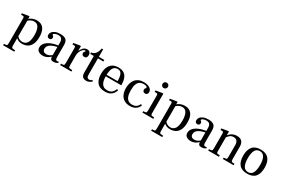

<svg xmlns="http://www.w3.org/2000/svg" viewBox="100 -1930 4957 3388"><g transform="rotate(30 2578.5 -236.0)"><path d="M32 200V171Q65 171 79 167.5Q93 164 96.5 152Q100 140 100 117V-385Q100 -409 94 -417Q88 -425 66 -425H36V-454L155 -474H182V-425H185V117Q185 140 189.5 152Q194 164 209.5 167.5Q225 171 259 171V200ZM304 12Q266 12 239.5 1.5Q213 -9 194 -24.5Q175 -40 158 -54V-106Q168 -91 181 -75.5Q194 -60 211 -47.5Q228 -35 248.5 -27.5Q269 -20 293 -20Q355 -20 388.5 -71Q422 -122 422 -232Q422 -328 393 -383Q364 -438 300 -438Q267 -438 240 -425Q213 -412 195 -396.5Q177 -381 168 -373V-411Q178 -422 199.5 -438Q221 -454 255 -466.5Q289 -479 333 -479Q422 -479 468.5 -420Q515 -361 515 -245Q515 -156 488.5 -99Q462 -42 415 -15Q368 12 304 12Z M941 10Q923 10 908.5 5Q894 0 885.5 -17Q877 -34 877 -70V-342Q877 -390 857 -416.5Q837 -443 786 -443Q761 -443 740.5 -436.5Q720 -430 707.5 -421Q695 -412 695 -404Q695 -396 702.5 -391Q710 -386 717.5 -378Q725 -370 725 -352Q725 -331 713 -318.5Q701 -306 679 -306Q656 -306 642.5 -320Q629 -334 629 -359Q629 -389 648.5 -416Q668 -443 709 -460.5Q750 -478 813 -478Q885 -478 923 -448.5Q961 -419 961 -339V-102Q961 -62 969.5 -48Q978 -34 997 -34Q1006 -34 1012 -36Q1018 -38 1025 -41L1032 -16Q1021 -9 999.5 0.5Q978 10 941 10ZM727 11Q675 11 639 -13.5Q603 -38 603 -89Q603 -137 637 -177.5Q671 -218 737.5 -246.5Q804 -275 901 -287V-257Q796 -238 744.5 -203Q693 -168 693 -113Q693 -78 713.5 -60.5Q734 -43 771 -43Q798 -43 821 -53Q844 -63 863.5 -77.5Q883 -92 900 -106V-74Q874 -50 847.5 -31Q821 -12 792 -0.5Q763 11 727 11Z M1079 0V-29Q1112 -29 1126 -33Q1140 -37 1143.5 -48.5Q1147 -60 1147 -83V-381Q1147 -407 1141 -415.5Q1135 -424 1118 -424H1084V-454L1202 -474H1229V-380H1232V-83Q1232 -59 1236.5 -47.5Q1241 -36 1257 -32.5Q1273 -29 1308 -29V0ZM1228 -282V-374Q1235 -387 1245 -405Q1255 -423 1270 -440Q1285 -457 1306 -468.5Q1327 -480 1354 -480Q1390 -480 1409.5 -459Q1429 -438 1429 -401Q1429 -373 1415.5 -355Q1402 -337 1372 -337Q1346 -337 1333 -351Q1320 -365 1320 -384Q1320 -399 1326 -408Q1332 -417 1338 -423Q1344 -429 1344 -435Q1344 -439 1341 -441.5Q1338 -444 1331 -444Q1316 -444 1299 -431.5Q1282 -419 1266.5 -396.5Q1251 -374 1241.5 -345Q1232 -316 1232 -283Z M1611 11Q1588 11 1565 2.5Q1542 -6 1527.5 -29Q1513 -52 1513 -94V-436H1440V-466Q1477 -470 1503 -490.5Q1529 -511 1545 -544.5Q1561 -578 1568 -620H1597V-468H1708V-436H1597V-109Q1597 -66 1610.5 -49.5Q1624 -33 1648 -33Q1665 -33 1682 -41.5Q1699 -50 1709 -57L1720 -33Q1708 -24 1692.5 -13.5Q1677 -3 1657.5 4Q1638 11 1611 11Z M1992 11Q1883 11 1831.5 -52.5Q1780 -116 1780 -229Q1780 -307 1803.5 -363Q1827 -419 1874.5 -449Q1922 -479 1993 -479Q2056 -479 2095 -457.5Q2134 -436 2155 -400.5Q2176 -365 2183.5 -323Q2191 -281 2191 -239V-230H1855L1856 -262H2098Q2098 -322 2088.5 -363.5Q2079 -405 2056.5 -426.5Q2034 -448 1994 -448Q1952 -448 1925.5 -425Q1899 -402 1886.5 -357.5Q1874 -313 1873 -248Q1873 -205 1878.5 -166Q1884 -127 1899.5 -96Q1915 -65 1943.5 -47Q1972 -29 2018 -29Q2061 -29 2089 -44.5Q2117 -60 2134 -85Q2151 -110 2160 -136L2187 -124Q2176 -90 2154.5 -59Q2133 -28 2094.5 -8.5Q2056 11 1992 11Z M2502 11Q2432 11 2383.5 -19Q2335 -49 2310.5 -103Q2286 -157 2286 -230Q2286 -283 2299.5 -328.5Q2313 -374 2340 -407.5Q2367 -441 2410 -460Q2453 -479 2511 -479Q2559 -479 2596.5 -466Q2634 -453 2656 -429Q2678 -405 2678 -370Q2678 -345 2665 -329.5Q2652 -314 2626 -314Q2601 -314 2588 -328Q2575 -342 2575 -363Q2575 -379 2580.5 -388Q2586 -397 2591.5 -403Q2597 -409 2597 -417Q2597 -431 2576.5 -439.5Q2556 -448 2524 -448Q2482 -448 2449.5 -429.5Q2417 -411 2398.5 -366Q2380 -321 2380 -241Q2380 -165 2397.5 -118Q2415 -71 2447.5 -50Q2480 -29 2524 -29Q2569 -29 2596.5 -45Q2624 -61 2639 -82.5Q2654 -104 2660 -118L2684 -104Q2680 -91 2669 -72Q2658 -53 2637.5 -34Q2617 -15 2584 -2Q2551 11 2502 11Z M2755 0V-29Q2787 -29 2801.5 -33Q2816 -37 2819.5 -48.5Q2823 -60 2823 -83V-381Q2823 -407 2817 -415.5Q2811 -424 2794 -424H2759V-454L2881 -474H2908V-83Q2908 -59 2912 -47.5Q2916 -36 2930.5 -32.5Q2945 -29 2977 -29V0ZM2863 -562Q2838 -562 2823 -578Q2808 -594 2808 -616Q2808 -640 2823 -656Q2838 -672 2863 -672Q2880 -672 2892.5 -664.5Q2905 -657 2911.5 -644.5Q2918 -632 2918 -616Q2918 -594 2902.5 -578Q2887 -562 2863 -562Z M3048 200V171Q3081 171 3095 167.5Q3109 164 3112.5 152Q3116 140 3116 117V-385Q3116 -409 3110 -417Q3104 -425 3082 -425H3052V-454L3171 -474H3198V-425H3201V117Q3201 140 3205.5 152Q3210 164 3225.5 167.5Q3241 171 3275 171V200ZM3320 12Q3282 12 3255.5 1.5Q3229 -9 3210 -24.5Q3191 -40 3174 -54V-106Q3184 -91 3197 -75.5Q3210 -60 3227 -47.5Q3244 -35 3264.5 -27.5Q3285 -20 3309 -20Q3371 -20 3404.5 -71Q3438 -122 3438 -232Q3438 -328 3409 -383Q3380 -438 3316 -438Q3283 -438 3256 -425Q3229 -412 3211 -396.5Q3193 -381 3184 -373V-411Q3194 -422 3215.5 -438Q3237 -454 3271 -466.5Q3305 -479 3349 -479Q3438 -479 3484.5 -420Q3531 -361 3531 -245Q3531 -156 3504.5 -99Q3478 -42 3431 -15Q3384 12 3320 12Z M3957 10Q3939 10 3924.5 5Q3910 0 3901.5 -17Q3893 -34 3893 -70V-342Q3893 -390 3873 -416.5Q3853 -443 3802 -443Q3777 -443 3756.5 -436.5Q3736 -430 3723.5 -421Q3711 -412 3711 -404Q3711 -396 3718.5 -391Q3726 -386 3733.5 -378Q3741 -370 3741 -352Q3741 -331 3729 -318.5Q3717 -306 3695 -306Q3672 -306 3658.5 -320Q3645 -334 3645 -359Q3645 -389 3664.5 -416Q3684 -443 3725 -460.5Q3766 -478 3829 -478Q3901 -478 3939 -448.5Q3977 -419 3977 -339V-102Q3977 -62 3985.5 -48Q3994 -34 4013 -34Q4022 -34 4028 -36Q4034 -38 4041 -41L4048 -16Q4037 -9 4015.5 0.5Q3994 10 3957 10ZM3743 11Q3691 11 3655 -13.5Q3619 -38 3619 -89Q3619 -137 3653 -177.5Q3687 -218 3753.5 -246.5Q3820 -275 3917 -287V-257Q3812 -238 3760.5 -203Q3709 -168 3709 -113Q3709 -78 3729.5 -60.5Q3750 -43 3787 -43Q3814 -43 3837 -53Q3860 -63 3879.5 -77.5Q3899 -92 3916 -106V-74Q3890 -50 3863.5 -31Q3837 -12 3808 -0.5Q3779 11 3743 11Z M4394 0V-29Q4424 -29 4438 -32Q4452 -35 4456 -46Q4460 -57 4460 -81V-324Q4460 -354 4451 -378Q4442 -402 4421.5 -416.5Q4401 -431 4367 -431Q4321 -431 4292 -406Q4263 -381 4240 -348V-391Q4264 -421 4289 -440.5Q4314 -460 4343.5 -469.5Q4373 -479 4409 -479Q4477 -479 4510.5 -443Q4544 -407 4544 -335V-83Q4544 -60 4548 -48.5Q4552 -37 4566.5 -33Q4581 -29 4613 -29V0ZM4095 0V-29Q4128 -29 4142 -33Q4156 -37 4159.5 -48.5Q4163 -60 4163 -83V-381Q4163 -407 4157 -415.5Q4151 -424 4134 -424H4100V-454L4218 -474H4245V-400H4248V-81Q4248 -57 4252 -46Q4256 -35 4270.5 -32Q4285 -29 4314 -29V0Z M4892 11Q4781 11 4727.5 -51.5Q4674 -114 4674 -234Q4674 -353 4727.5 -416.5Q4781 -480 4892 -480Q5003 -480 5056.5 -417Q5110 -354 5110 -235Q5110 -114 5056.5 -51.5Q5003 11 4892 11ZM4892 -21Q4957 -21 4986.5 -76.5Q5016 -132 5016 -235Q5016 -339 4985.5 -393.5Q4955 -448 4891 -448Q4827 -448 4797 -393Q4767 -338 4767 -234Q4767 -131 4797.5 -76Q4828 -21 4892 -21Z"/></g></svg>

Font: Frank Ruhl Libre
Style: Regular
Weight: 400
Designer: Yanek Iontef
Foundry: Fontef
Version: Version 6.004